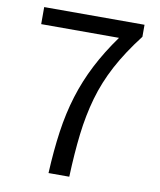

<svg xmlns="http://www.w3.org/2000/svg" viewBox="-83 -799 720 865"><g transform="rotate(10 277.5 -366.5)"><path d="M198 0Q203 -104 215.5 -191.5Q228 -279 252 -356.5Q276 -434 313.5 -507Q351 -580 405 -655H49V-733H508V-678Q444 -595 403.5 -519Q363 -443 340.5 -364Q318 -285 307.5 -196.5Q297 -108 293 0Z"/></g></svg>

Font: Noto Sans TC
Style: Regular
Weight: 400
Designer: Ryoko NISHIZUKA  (kana, bopomofo & ideographs); Paul D. Hunt (Latin, Greek & Cyrillic); Sandoll Communications , Soo-you
Foundry: Adobe
Version: Version 2.004-H2;hotconv 1.0.118;makeotfexe 2.5.65603